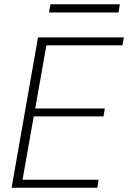

<svg xmlns="http://www.w3.org/2000/svg" viewBox="-20 -874 597 894"><path d="M34 0 157 -700H557L550 -663H196L144 -369H468L462 -332H137L85 -37H439L433 0ZM208 -816 215 -854H538L532 -816Z"/></svg>

Font: DM Sans 16pt ExtraLight
Style: Italic
Weight: 250
Italic angle: -10°
Version: Version 4.004;gftools[0.9.30]